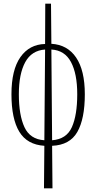

<svg xmlns="http://www.w3.org/2000/svg" viewBox="-20 -780 520 1039"><path d="M218 239 220 9Q127 3 84.5 -67Q42 -137 42 -270Q42 -402 90.5 -471Q139 -540 224 -542L225 -760H256L258 -543Q345 -538 392 -468.5Q439 -399 439 -270Q439 -137 398.5 -66Q358 5 262 9L264 239ZM82 -270Q82 -157 112.5 -91.5Q143 -26 220 -21L224 -512Q151 -507 116.5 -443.5Q82 -380 82 -270ZM398 -270Q398 -381 364 -444.5Q330 -508 258 -512L262 -21Q340 -27 369 -92Q398 -157 398 -270Z"/></svg>

Font: Noto Serif ExtraCondensed ExtraLight
Style: Regular
Weight: 200
Width: 2
Designer: Monotype Design Team
Foundry: Monotype Imaging Inc.
Version: Version 2.015